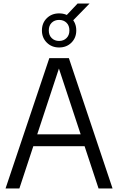

<svg xmlns="http://www.w3.org/2000/svg" viewBox="-20 -1070 670 1090"><path d="M11.5 0 260 -740H371L619 0H539.5L307.5 -702H321.5L90 0ZM138 -240 156 -307.5H474L492 -240ZM315.5 -800.5Q273.5 -800.5 245.8 -828Q218 -855.5 218 -897Q218 -939.5 245.8 -966.8Q273.5 -994 315.5 -994Q358 -994 385.5 -966.8Q413 -939.5 413 -897Q413 -855.5 385.5 -828Q358 -800.5 315.5 -800.5ZM315.5 -837.5Q341 -837.5 357.5 -853.8Q374 -870 374 -897Q374 -925 357.5 -941Q341 -957 315.5 -957Q290 -957 273.5 -941Q257 -925 257 -897Q257 -870 273.5 -853.8Q290 -837.5 315.5 -837.5ZM387 -946 346 -971 420.5 -1050H488.5Z"/></svg>

Font: Encode Sans SemiCondensed
Style: Regular
Weight: 400
Width: 4
Designer: Multiple Designers
Foundry: Impallari Type
Version: Version 3.002